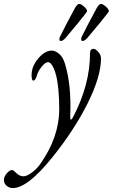

<svg xmlns="http://www.w3.org/2000/svg" viewBox="-100 -672 575 979"><path d="M345 -478Q330 -463 322 -463Q314 -463 314 -471Q314 -479 316 -483Q345 -542 391 -627Q404 -652 416 -652Q424 -652 439.5 -638.5Q455 -625 455 -615Q455 -611 410.5 -556.5Q366 -502 345 -478ZM234 -478Q219 -463 211 -463Q203 -463 203 -471Q203 -479 205 -483Q234 -542 280 -627Q293 -652 305 -652Q313 -652 328.5 -638.5Q344 -625 344 -615Q344 -611 299.5 -556.5Q255 -502 234 -478ZM145 -355Q131 -355 113 -332.5Q95 -310 89 -290Q81 -261 70 -261Q61 -261 61 -289Q61 -334 95 -374Q129 -414 164 -414Q182 -414 201.5 -397.5Q221 -381 231 -348Q265 -238 258 -79Q258 -62 262 -62Q266 -62 273 -76Q359 -240 359 -401Q359 -423 378 -423Q387 -423 401 -407.5Q415 -392 415 -374Q415 -282 347 -145.5Q279 -9 167 130Q41 287 -35 287Q-52 287 -66 275.5Q-80 264 -80 245Q-80 229 -65.5 212Q-51 195 -38 195Q-32 195 -16 211Q0 227 20 227Q36 227 61 209Q86 191 104 166Q202 28 202 -116Q202 -169 198 -211.5Q194 -254 188 -280Q182 -306 174 -323.5Q166 -341 159 -348Q152 -355 145 -355Z"/></svg>

Font: EB Garamond 12
Style: Italic
Weight: 400
Italic angle: -17°
Version: Version 0.016; ttfautohint (v1.8.4)